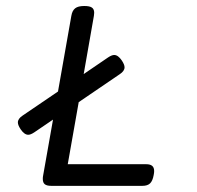

<svg xmlns="http://www.w3.org/2000/svg" viewBox="-20 -604 640 624"><path d="M481 -47.9Q481 -42.5 479.5 -35.2Q476.1 -16.1 467.8 -8.1Q459.5 0 442.9 0H146.5Q132.3 0 125.7 -5.1Q119.1 -10.3 119.1 -22.5Q119.1 -29.3 120.1 -33.2L152.3 -215.3L91.3 -173.8Q79.6 -166 71.8 -166Q59.1 -166 46.9 -184.1Q38.1 -197.3 38.1 -206.1Q38.1 -218.3 53.7 -228.5L168.5 -306.6L211.9 -552.7Q214.8 -569.8 224.4 -577.1Q233.9 -584.5 253.4 -584.5H254.4Q271.5 -584.5 278.8 -579.3Q286.1 -574.2 286.1 -562.5Q286.1 -560.5 285.2 -552.7L252 -363.3L331.5 -417.5Q343.3 -425.3 351.1 -425.3Q363.8 -425.3 376 -407.2Q384.8 -394 384.8 -385.3Q384.8 -373 369.1 -362.8L235.8 -272L200.2 -70.3H455.1Q468.3 -70.3 474.6 -64.9Q481 -59.6 481 -47.9Z"/></svg>

Font: Courier Prime Sans
Style: Italic
Weight: 400
Italic angle: -10°
Designer: Alan Dague-Greene
Foundry: Quote-Unquote Apps
Version: Version 3.020